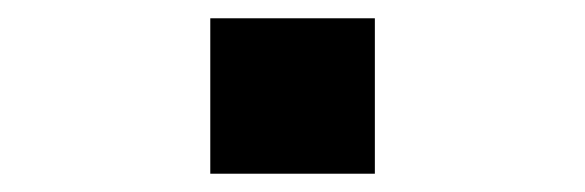

<svg xmlns="http://www.w3.org/2000/svg" viewBox="-20 -190 640 210"><path d="M210 0V-170H390V0Z"/></svg>

Font: Geist Mono UltraBlack
Style: Regular
Weight: 900
Monospace: yes
Designer: Basement.studio, Andrés Briganti, Mateo Zaragoza
Foundry: Basement.studio, Vercel, Andrés Briganti, Guido Ferreyra, Mateo Zaragoza
Version: Version 1.400; ttfautohint (v1.8.4.7-5d5b)